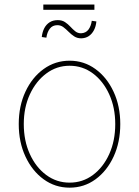

<svg xmlns="http://www.w3.org/2000/svg" viewBox="-20 -824 619 855"><path d="M290 11.7Q225.6 11.7 174.3 -25.6Q123 -63 93.3 -127Q63.5 -190.9 63.5 -271.5Q63.5 -352.1 93.3 -415.8Q123 -479.5 174.3 -516.6Q225.6 -553.7 290 -553.7Q354 -553.7 405 -516.6Q456.1 -479.5 485.8 -415.5Q515.6 -351.6 515.6 -271.5Q515.6 -190.9 486.1 -127Q456.5 -63 405.5 -25.6Q354.5 11.7 290 11.7ZM290 -10.7Q348.1 -10.7 394 -44.9Q439.9 -79.1 466.6 -138.2Q493.2 -197.3 493.2 -271.5Q493.2 -345.2 466.3 -404.1Q439.5 -462.9 393.6 -497.1Q347.7 -531.2 290 -531.2Q232.4 -531.2 186.3 -496.8Q140.1 -462.4 113 -403.8Q85.9 -345.2 85.9 -271.5Q85.9 -197.3 112.8 -138.2Q139.6 -79.1 185.8 -44.9Q231.9 -10.7 290 -10.7ZM388.7 -731.4 409.2 -728.5Q407.2 -706.5 398.4 -689.7Q389.6 -672.9 375.5 -663.3Q361.3 -653.8 341.8 -653.3Q323.7 -653.3 310.3 -662.1Q296.9 -670.9 285.4 -682.6Q273.9 -694.3 262.2 -703.1Q250.5 -711.9 235.4 -711.9Q213.9 -711.9 201.9 -696.3Q189.9 -680.7 186.5 -656.2L166 -659.2Q168.5 -681.6 177.2 -698.5Q186 -715.3 201.2 -724.9Q216.3 -734.4 237.3 -734.4Q256.3 -734.4 269.5 -725.6Q282.7 -716.8 293.5 -705.1Q304.2 -693.4 315.2 -684.6Q326.2 -675.8 340.8 -675.8Q362.3 -676.8 373.8 -692.1Q385.3 -707.5 388.7 -731.4ZM400.4 -803.7V-780.3H172.9V-803.7Z"/></svg>

Font: Inter Tight Thin
Style: Regular
Weight: 250
Designer: Rasmus Andersson
Foundry: rsms
Version: Version 3.004